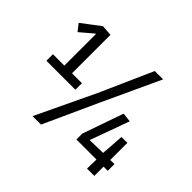

<svg xmlns="http://www.w3.org/2000/svg" viewBox="-162 -964 1204 1204"><g transform="rotate(45 440.5 -362.0)"><path d="M248 9 434 -382 590 -733H664L487 -351L323 9ZM64 -298V-356H165V-636H161L75 -563L39 -609L161 -702L233 -697V-356H321V-298ZM722 0 724 -82H546V-134L641 -406L702 -399L608 -140V-138L724 -141L735 -293H787V-141L824 -142V-82H787V0Z"/></g></svg>

Font: Ruda
Style: Regular
Weight: 400
Designer: Mariela Monsalve and Angelina Sanchez
Foundry: Mariela Monsalve and Angelina Sanchez
Version: Version 2.000